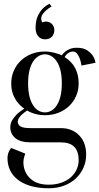

<svg xmlns="http://www.w3.org/2000/svg" viewBox="-20 -750 530 1025"><path d="M20 0ZM220 -150Q237 -150 253 -158.5Q269 -167 282 -186Q295 -205 302.5 -234.5Q310 -264 310 -305Q310 -346 302.5 -375.5Q295 -405 282 -423.5Q269 -442 253 -451Q237 -460 220 -460Q203 -460 187 -451Q171 -442 158 -423.5Q145 -405 137.5 -375.5Q130 -346 130 -305Q130 -264 137.5 -234.5Q145 -205 158 -186Q171 -167 187 -158.5Q203 -150 220 -150ZM240 236Q277 236 307 225.5Q337 215 357.5 197Q378 179 389 155Q400 131 400 105Q400 10 305 10H145Q88 10 61.5 -13Q35 -36 35 -70Q35 -93 46.5 -110.5Q58 -128 72 -142Q89 -157 110 -170Q90 -183 75 -202Q61 -219 50.5 -244Q40 -269 40 -305Q40 -341 53.5 -372Q67 -403 91 -426Q115 -449 148 -462Q181 -475 220 -475Q237 -475 253 -472Q269 -469 282 -465Q297 -461 310 -455Q318 -466 329 -475Q339 -483 354 -489Q369 -495 390 -495Q424 -495 443.5 -482.5Q463 -470 474 -455Q486 -437 490 -415L415 -400Q412 -420 406 -437Q401 -451 392 -463Q383 -475 370 -475Q359 -475 350 -470Q341 -465 336 -460Q329 -453 325 -445Q363 -422 381.5 -386Q400 -350 400 -305Q400 -269 386.5 -238Q373 -207 349 -184Q325 -161 292 -148Q259 -135 220 -135Q199 -135 182 -138.5Q165 -142 152 -147Q137 -152 125 -160Q111 -151 100 -141Q90 -133 82.5 -122Q75 -111 75 -100Q75 -85 89 -75.5Q103 -66 145 -66H305Q365 -66 402.5 -27.5Q440 11 440 75Q440 113 425.5 145.5Q411 178 385 202.5Q359 227 322 241Q285 255 240 255Q184 255 142.5 242.5Q101 230 74 208.5Q47 187 33.5 158Q20 129 20 95Q20 82 23 71.5Q26 61 30 54Q34 46 40 40L115 70Q112 77 110 85Q105 100 105 115Q105 168 140.5 202Q176 236 240 236ZM220 -540Q197 -540 183.5 -557Q170 -574 170 -600Q170 -640 182 -665Q194 -690 208 -704Q225 -721 245 -730L255 -715Q240 -707 228 -696Q217 -687 208.5 -675.5Q200 -664 200 -650Q200 -646 201 -642.5Q202 -639 203 -636Q204 -632 205 -630Q208 -632 212 -633Q220 -635 225 -635Q244 -635 257 -622Q270 -609 270 -590Q270 -567 256.5 -553.5Q243 -540 220 -540Z"/></svg>

Font: Oranienbaum
Style: Regular
Weight: 400
Designer: Oleg Pospelov and Jovanny Lemonad
Foundry: Oleg Pospelov and jovanny Lemonad
Version: Version 1.001; ttfautohint (v0.91) -l 8 -r 50 -G 200 -x 0 -w